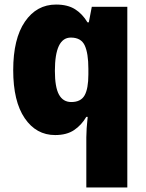

<svg xmlns="http://www.w3.org/2000/svg" viewBox="-20 -583 639 843"><path d="M359 20Q359 -15 365 -70H359Q338 -34 305.5 -12Q273 10 222 10Q139 10 88.5 -64Q38 -138 38 -275Q38 -413 89.5 -488Q141 -563 226 -563Q277 -563 309.5 -542.5Q342 -522 364 -485H370L383 -553H539V240H359ZM293 -135Q335 -135 351.5 -164.5Q368 -194 368 -256V-281Q368 -349 352 -383.5Q336 -418 291 -418Q221 -418 221 -272Q221 -200 239 -167.5Q257 -135 293 -135Z"/></svg>

Font: Noto Sans Sinhala UI SemiCondensed Black
Style: Regular
Weight: 900
Width: 4
Designer: Jelle Bosma - Monotype Design Team
Foundry: Monotype Imaging Inc.
Version: Version 2.006; ttfautohint (v1.8.4.7-5d5b)